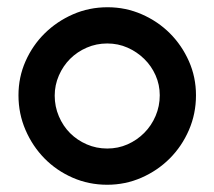

<svg xmlns="http://www.w3.org/2000/svg" viewBox="-20 -500 590 530"><path d="M421 -237Q421 -266 409.5 -292Q398 -318 378 -337.5Q358 -357 332 -368.5Q306 -380 276 -380Q246 -380 219.5 -368.5Q193 -357 173.5 -337.5Q154 -318 142.5 -291.5Q131 -265 131 -236Q131 -206 142.5 -179Q154 -152 173.5 -132.5Q193 -113 219.5 -101.5Q246 -90 276 -90Q306 -90 332 -101.5Q358 -113 378 -133Q398 -153 409.5 -180Q421 -207 421 -237ZM521 -237Q521 -186 501.5 -141Q482 -96 448.5 -62.5Q415 -29 370.5 -9.5Q326 10 276 10Q225 10 180.5 -9.5Q136 -29 103 -62.5Q70 -96 50.5 -141Q31 -186 31 -237Q31 -287 50.5 -331Q70 -375 103.5 -408Q137 -441 181.5 -460.5Q226 -480 277 -480Q327 -480 371.5 -460.5Q416 -441 449 -408Q482 -375 501.5 -331Q521 -287 521 -237Z"/></svg>

Font: Railway
Style: Regular
Weight: 400
Version: 1.000